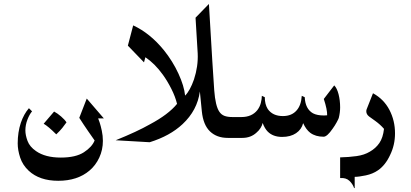

<svg xmlns="http://www.w3.org/2000/svg" viewBox="-20 -701 2088 976"><path d="M479 -99Q481 -95 486.5 -78.5Q492 -62 497.5 -36.5Q503 -11 503 15Q503 61 484.5 100.5Q466 140 435 166Q374 218 276 218Q181 218 126 167Q95 138 82.5 100Q70 62 70 28Q70 -29 86 -77Q101 -121 127 -151L143 -135Q130 -120 119.5 -93Q109 -66 109 -38Q109 -14 120 15.5Q131 45 163 67Q210 100 289 100Q365 100 406.5 73Q448 46 461 13Q453 2 428.5 -33.5Q404 -69 383 -102L421 -200L508 -99ZM318 -79Q309 -66 297 -51Q285 -36 266 -18Q225 -59 202 -72Q244 -120 255 -134Q272 -125 290.5 -109Q309 -93 318 -79Z M1202 -106V0H1138Q1082 0 1047.5 -33Q1013 -66 1006 -135L996 -236Q983 -140 908 -70Q844 -10 741 22L568 12Q677 -32 742 -69Q836 -119 880 -173Q871 -210 851 -249.5Q831 -289 808 -321Q767 -378 719 -410L712 -384L630 -469L657 -572Q743 -532 813 -446Q858 -390 887 -327Q916 -264 921 -215Q946 -240 966 -297Q988 -364 985 -429L974 -611L1042 -681Q1063 -321 1069 -242Q1075 -162 1095 -133Q1105 -118 1121 -112Q1137 -106 1162 -106Z M1709 -155Q1709 -129 1702 -101Q1700 -95 1691 -78.5Q1682 -62 1671 -47Q1643 -6 1625 -6Q1584 -6 1557 -26Q1536 -42 1521 -75Q1513 -43 1485 -24Q1457 -5 1414 -5Q1368 -5 1341 -32Q1326 -47 1315 -76Q1313 -64 1304.5 -50.5Q1296 -37 1284 -27Q1255 0 1212 0H1185Q1163 0 1147.5 -14.5Q1132 -29 1132 -52Q1132 -76 1147.5 -91Q1163 -106 1185 -106H1207Q1260 -106 1288 -141Q1301 -158 1306 -178Q1311 -198 1311 -214L1326 -207Q1326 -171 1341 -147Q1366 -111 1418 -111Q1463 -111 1488 -140Q1511 -166 1514 -214L1529 -207Q1532 -147 1571 -125Q1592 -114 1626 -114Q1633 -114 1637.5 -114.5Q1642 -115 1643 -115Q1644 -143 1626 -198L1679 -267Q1693 -253 1701 -222Q1709 -191 1709 -155Z M1901 165Q1875 183 1839.5 190.5Q1804 198 1783 198V255H1780Q1773 234 1756 218Q1739 202 1709 204V99Q1753 98 1792.5 92.5Q1832 87 1860 70Q1890 53 1908.5 26Q1927 -1 1932 -46Q1913 -68 1888 -86Q1863 -104 1856 -109Q1842 -120 1842 -135Q1842 -142 1844 -146L1876 -227Q1931 -197 1959.5 -142.5Q1988 -88 1988 -23Q1988 36 1963 87Q1939 139 1901 165Z"/></svg>

Font: Katibeh
Style: Regular
Weight: 400
Designer: Arabic design by Kourosh Beigpour, Latin design by Eduardo Tunni, engineering by Lasse Fister
Version: Version 1.000